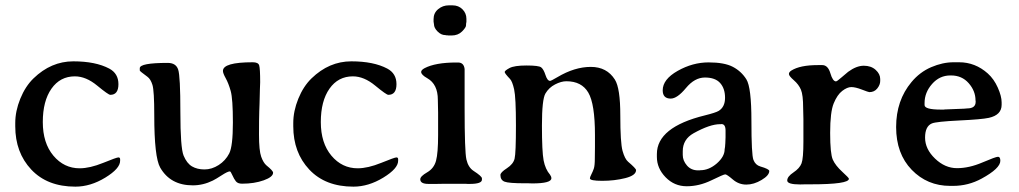

<svg xmlns="http://www.w3.org/2000/svg" viewBox="-20 -696 3846 725"><path d="M433.6 -88.9Q433.6 -59.6 377.7 -25.4Q321.8 8.8 264.6 8.8Q158.7 8.8 98.1 -55.7Q37.6 -120.1 37.6 -219.2V-231.4Q37.6 -276.4 56.6 -323.2Q75.7 -370.1 106.4 -399.9Q172.9 -464.4 256.8 -464.4Q340.8 -464.4 392.6 -437Q427.2 -418.5 427.2 -378.2Q427.2 -337.9 396.5 -337.9Q389.2 -337.9 346.9 -372.8Q304.7 -407.7 262.7 -407.7Q207 -407.7 174.3 -361.1Q141.6 -314.5 141.6 -235.1Q141.6 -155.8 181.6 -108.2Q221.7 -60.5 280.8 -60.5Q319.3 -60.5 369.9 -81.1Q420.4 -101.6 427 -101.6Q433.6 -101.6 433.6 -94.7Z M894 -2.4Q877.9 -2.4 870.8 -11.2Q863.8 -20 857.4 -34.4Q851.1 -48.8 848.1 -48.8Q839.8 -48.8 817.6 -34.4Q795.4 -20 783.7 -14.2Q747.1 3.9 708 3.9Q623.5 3.9 585 -63Q562.5 -102.1 562.5 -260.7Q562.5 -353 555.7 -375.2Q548.8 -397.5 536.6 -406.2Q507.8 -427.2 507.8 -429.7V-438.5Q507.8 -458.5 613.3 -458.5Q644.5 -458.5 652.8 -433.3Q661.1 -408.2 661.1 -272.9Q661.1 -137.7 673.3 -108.4Q685.5 -79.1 705.1 -67.6Q724.6 -56.2 752.2 -56.2Q779.8 -56.2 805.7 -72.8Q831.5 -89.4 845.5 -116.5Q859.4 -143.6 859.4 -233.4Q859.4 -323.2 851.1 -352.5Q842.8 -381.8 832.3 -400.6Q821.8 -419.4 821.8 -428.2Q821.8 -460.9 934.6 -460.9Q955.1 -460.9 958.7 -449.2Q962.4 -437.5 962.4 -385.3L961.4 -358.4Q960.9 -344.7 960.9 -337.6Q960.9 -330.6 960 -303.2L959 -275.9Q958 -248 958 -187.7Q958 -127.4 966.3 -104.2Q974.6 -81.1 986.3 -71.3Q1011.2 -51.3 1011.2 -43.9Q1011.2 -27.8 975.8 -15.1Q940.4 -2.4 894 -2.4Z M1483.4 -88.9Q1483.4 -59.6 1427.5 -25.4Q1371.6 8.8 1314.5 8.8Q1208.5 8.8 1147.9 -55.7Q1087.4 -120.1 1087.4 -219.2V-231.4Q1087.4 -276.4 1106.4 -323.2Q1125.5 -370.1 1156.2 -399.9Q1222.7 -464.4 1306.6 -464.4Q1390.6 -464.4 1442.4 -437Q1477.1 -418.5 1477.1 -378.2Q1477.1 -337.9 1446.3 -337.9Q1439 -337.9 1396.7 -372.8Q1354.5 -407.7 1312.5 -407.7Q1256.8 -407.7 1224.1 -361.1Q1191.4 -314.5 1191.4 -235.1Q1191.4 -155.8 1231.4 -108.2Q1271.5 -60.5 1330.6 -60.5Q1369.1 -60.5 1419.7 -81.1Q1470.2 -101.6 1476.8 -101.6Q1483.4 -101.6 1483.4 -94.7Z M1634.3 -270.5 1633.3 -319.3Q1633.3 -377.9 1593.8 -400.4Q1570.3 -413.6 1570.3 -424.3Q1570.3 -431.6 1583 -438.5Q1624 -460 1703.1 -460H1709.5Q1731.4 -460 1734.4 -435.5V-287.1Q1734.4 -123.5 1741.2 -93.8Q1748 -64 1768.1 -50.8Q1799.8 -30.3 1799.8 -22.5V-17.6Q1799.8 -1.5 1753.4 -1.5H1745.6L1738.3 -2H1657.2L1627.4 -1.5H1598.1Q1566.9 -1.5 1566.9 -19Q1566.9 -30.3 1592.8 -45.2Q1618.7 -60.1 1626.5 -89.1Q1634.3 -118.2 1634.3 -186.5ZM1741.2 -625V-613.3Q1739.7 -607.4 1739.7 -599.9Q1739.7 -592.3 1724.6 -577.1Q1709.5 -562 1685.1 -562H1672.9L1670.9 -562.5H1667Q1663.1 -563.5 1661.1 -563.5Q1646 -563.5 1632.3 -577.1Q1618.7 -590.8 1618.7 -604.5L1617.2 -614.3V-624Q1617.2 -647 1634.5 -661.4Q1651.9 -675.8 1674.3 -675.8H1689Q1711.4 -675.8 1726.3 -660.9Q1741.2 -646 1741.2 -625Z M2381.8 -53.7Q2381.8 -33.7 2341.1 -23.4Q2300.3 -13.2 2253.9 -13.2Q2207.5 -13.2 2207.5 -22.5Q2207.5 -26.9 2212.9 -37.4Q2218.3 -47.9 2222.2 -59.1Q2226.1 -70.3 2226.1 -98.9Q2226.1 -127.4 2226.6 -141.6V-186Q2226.6 -303.7 2201.4 -346.4Q2176.3 -389.2 2118.7 -389.2Q2099.1 -389.2 2075.9 -377.2Q2052.7 -365.2 2039.6 -343Q2026.4 -320.8 2026.4 -222.2Q2026.4 -123.5 2032.7 -90.3Q2039.1 -57.1 2057.1 -36.1Q2062 -29.3 2062 -22.9Q2062 -3.4 1989.7 -3.4L1975.6 -3.9H1961.9Q1900.9 -3.9 1885.3 -10Q1869.6 -16.1 1869.6 -35.2Q1869.6 -44.9 1893.8 -60.5Q1918 -76.2 1923.1 -96.7Q1928.2 -117.2 1928.2 -222.7Q1928.2 -328.1 1921.4 -358.4Q1914.6 -388.7 1905.8 -397.9Q1885.7 -418.9 1885.7 -424.1Q1885.7 -429.2 1903.8 -439Q1921.9 -448.7 1968 -448.7Q2014.2 -448.7 2023.4 -441.7Q2032.7 -434.6 2039.8 -412.6Q2046.9 -390.6 2057.1 -390.6Q2061 -390.6 2085 -404.8Q2149.9 -443.4 2210.9 -443.4Q2271.5 -443.4 2301.8 -395.5Q2322.3 -363.3 2322.3 -260Q2322.3 -156.7 2330.8 -126.2Q2339.4 -95.7 2351.6 -85.4Q2381.8 -59.6 2381.8 -53.7Z M2719.7 -203.1Q2719.7 -227.5 2704.1 -227.5L2701.7 -227.1H2699.2Q2660.6 -227.1 2599.1 -192.9Q2558.1 -169.9 2558.1 -125V-110.8Q2558.1 -89.4 2574 -71Q2589.8 -52.7 2616.2 -52.7H2622.1L2624.5 -53.2Q2657.2 -53.2 2687 -79.1Q2716.3 -105 2716.3 -132.3Q2718.3 -142.1 2718.3 -148.9L2718.8 -154.8L2719.7 -177.7ZM2884.8 -50.3Q2884.8 -33.7 2855.7 -16.4Q2826.7 1 2798.1 1Q2769.5 1 2747.1 -18.3Q2724.6 -37.6 2718.5 -37.6Q2712.4 -37.6 2666.3 -15.1Q2620.1 7.3 2573.2 7.3Q2526.4 7.3 2493.4 -26.6Q2460.4 -60.5 2460.4 -103.5V-114.3Q2460.4 -215.8 2641.6 -260.3Q2682.6 -270.5 2693.8 -277.3Q2717.8 -292 2717.8 -326.9Q2717.8 -361.8 2699.2 -382.6Q2680.7 -403.3 2641.8 -403.3Q2603 -403.3 2570.1 -363.5Q2537.1 -323.7 2512.7 -323.7Q2482.4 -323.7 2482.4 -355Q2482.4 -396.5 2539.1 -428.5Q2595.7 -460.4 2655.5 -460.4Q2715.3 -460.4 2747.3 -443.6Q2779.3 -426.8 2798.3 -396.5Q2817.4 -366.2 2817.4 -239Q2817.4 -111.8 2825 -92.3Q2832.5 -72.8 2851.1 -67.4Q2884.8 -57.6 2884.8 -50.3Z M3068.4 -450.2H3085Q3106.4 -450.2 3115.5 -419.4Q3124.5 -388.7 3136.7 -388.7Q3140.6 -388.7 3157.7 -403.8Q3174.8 -418.9 3182.6 -424.8Q3213.9 -447.8 3241.7 -447.8Q3269.5 -447.8 3286.6 -432.1Q3303.7 -416.5 3303.7 -397.9V-390.1Q3303.7 -376 3292.7 -362.1Q3281.7 -348.1 3262.7 -348.1Q3259.3 -348.1 3234.6 -357.7Q3210 -367.2 3194.6 -367.2Q3179.2 -367.2 3160.4 -352.8Q3141.6 -338.4 3128.2 -305.9Q3114.7 -273.4 3114.7 -194.3Q3114.7 -115.2 3124.8 -93Q3134.8 -70.8 3160.2 -47.6Q3185.5 -24.4 3185.5 -21Q3185.5 0 3042 0H3021.5L3001.5 0.5Q2952.6 0.5 2952.6 -14.4Q2952.6 -29.3 2976.1 -44.9Q2999.5 -60.5 3006.6 -79.1Q3013.7 -97.7 3013.7 -161.6V-246.1L3012.7 -288.1Q3012.7 -337.4 3004.4 -357.2Q2996.1 -377 2977.5 -393.1Q2959 -409.2 2959 -416.5Q2959 -423.8 2968.3 -429.7Q3001 -450.2 3068.4 -450.2Z M3664.1 -311.5V-314.5L3663.6 -316.9Q3663.6 -352.5 3637.9 -381.8Q3612.3 -411.1 3571.3 -411.1H3568.4Q3527.8 -411.1 3499.5 -378.9Q3471.2 -346.7 3471.2 -307.1V-299.3Q3471.2 -282.2 3532.7 -282.2H3543.9L3546.9 -282.7L3620.6 -285.6L3631.8 -286.6Q3664.1 -286.6 3664.1 -311.5ZM3578.6 5.9H3567.9Q3481.4 5.9 3422.6 -54.9Q3363.8 -115.7 3363.8 -216.3Q3363.8 -316.9 3421.9 -386.2Q3453.1 -423.8 3496.3 -442.4Q3539.6 -460.9 3580.6 -460.9H3601.6Q3662.6 -460.9 3710 -418.5Q3733.4 -397.5 3747.8 -365Q3762.2 -332.5 3762.2 -309.6V-300.3Q3762.2 -261.7 3713.9 -251Q3687 -245.1 3601.3 -241Q3515.6 -236.8 3499 -230Q3473.1 -219.2 3473.1 -176.3Q3473.1 -133.3 3510.7 -97.2Q3548.3 -61 3593.8 -61Q3639.2 -61 3689.5 -82.5Q3739.7 -104 3748.5 -104Q3757.3 -104 3757.3 -88.9Q3757.3 -60.1 3686.5 -21.5Q3636.2 5.9 3578.6 5.9Z"/></svg>

Font: Averia Serif
Style: Regular
Weight: 500
Version: Version 1.0